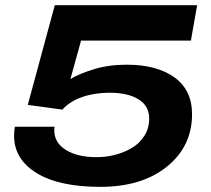

<svg xmlns="http://www.w3.org/2000/svg" viewBox="-20 -707 812 739"><path d="M366.2 12.2Q207.5 12.2 120.8 -41Q34.2 -94.2 34.2 -184.1Q34.2 -201.2 37.1 -219.2H189.9Q189 -214.4 189 -205.1Q189 -157.7 233.6 -129.9Q278.3 -102.1 352.1 -102.1Q388.2 -102.1 423.1 -111.1Q458 -120.1 487.8 -137.7Q517.6 -155.3 535.9 -184.6Q554.2 -213.9 554.2 -251Q554.2 -299.3 513.2 -324.7Q472.2 -350.1 400.9 -350.1Q343.8 -350.1 295.7 -333.3Q247.6 -316.4 220.2 -285.2L86.9 -303.2L190.9 -687H738.8L714.8 -550.8H292L251 -402.8Q286.1 -423.8 342.5 -440.9Q398.9 -458 467.8 -458Q583.5 -458 651.4 -409.2Q719.2 -360.4 719.2 -267.1Q719.2 -144 622.8 -65.9Q526.4 12.2 366.2 12.2Z"/></svg>

Font: Archivo Expanded
Style: Bold Italic
Weight: 700
Width: 7
Italic angle: -10°
Designer: Hector Gatti
Foundry: Omnibus-Type
Version: Version 2.001